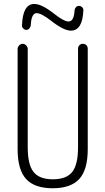

<svg xmlns="http://www.w3.org/2000/svg" viewBox="-20 -955 540 984"><path d="M362.3 -903.3Q363.3 -912.1 369.6 -918.5Q376 -924.8 384.8 -924.8Q393.6 -924.8 400.9 -918Q408.2 -911.1 407.2 -902.3Q403.3 -798.8 343.8 -797.9Q306.6 -797.9 243.2 -847.7Q191.4 -887.7 168 -887.7Q140.6 -887.7 137.7 -825.2Q136.7 -816.4 130.4 -809.1Q124 -801.8 115.2 -801.8Q106.4 -801.8 99.1 -809.1Q91.8 -816.4 92.8 -825.2Q96.7 -935.5 156.2 -934.6Q193.4 -934.6 255.9 -885.7Q307.6 -844.7 332 -844.7Q359.4 -845.7 362.3 -903.3ZM70.3 -190.4V-704.1Q70.3 -713.9 78.1 -722.2Q85.9 -730.5 96.2 -730.5Q106.4 -730.5 114.3 -722.2Q122.1 -713.9 122.1 -704.1V-200.2Q122.1 -111.3 151.9 -73.7Q181.6 -36.1 251 -36.1Q320.3 -36.1 350.1 -73.7Q379.9 -111.3 379.9 -200.2V-705.1Q379.9 -715.8 386.7 -723.1Q393.6 -730.5 404.8 -730.5Q416 -730.5 422.9 -723.1Q429.7 -715.8 429.7 -705.1V-190.4Q429.7 -85 386.2 -37.6Q342.8 9.8 250 9.8Q157.2 9.8 113.8 -37.6Q70.3 -85 70.3 -190.4Z"/></svg>

Font: Rounded-X Mgen+ 2m light
Style: Regular
Weight: 200
Designer: [Source Han Sans]
Ryoko NISHIZUKA  (kana & ideographs); Paul D. Hunt (Latin, Greek & Cyrillic); Wenlong ZHANG  (bopomofo
Version: Version 1.059.20150602